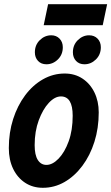

<svg xmlns="http://www.w3.org/2000/svg" viewBox="-20 -883 530 914"><path d="M22 -178Q22 -252 42.5 -316Q63 -380 99.5 -429Q136 -478 184.5 -505.5Q233 -533 288 -533Q336 -533 372.5 -509Q409 -485 429.5 -443Q450 -401 450 -348Q450 -273 429.5 -208Q409 -143 372 -93.5Q335 -44 287 -16.5Q239 11 184 11Q136 11 99.5 -13Q63 -37 42.5 -79.5Q22 -122 22 -178ZM145 -192Q145 -145 160 -121.5Q175 -98 201 -98Q230 -98 259 -128Q288 -158 307 -210.5Q326 -263 326 -332Q326 -424 270 -424Q241 -424 212.5 -393.5Q184 -363 164.5 -310.5Q145 -258 145 -192ZM146 -634Q146 -669 169.5 -692Q193 -715 224 -715Q248 -715 263.5 -699Q279 -683 279 -658Q279 -623 255.5 -600Q232 -577 201 -577Q176 -577 161 -593Q146 -609 146 -634ZM327 -634Q327 -669 350.5 -692Q374 -715 404 -715Q429 -715 444.5 -699Q460 -683 460 -658Q460 -623 436.5 -600Q413 -577 382 -577Q357 -577 342 -593Q327 -609 327 -634ZM188 -763 209 -863H490L469 -763Z"/></svg>

Font: Radio Canada Condensed SemiBold
Style: Italic
Weight: 600
Width: 3
Italic angle: -12°
Designer: Charles Daoud, Etienne Aubert Bonn, Alexandre Saumier Demers, Jacques Le Bailly
Foundry: Radio-Canada
Version: Version 2.104; ttfautohint (v1.8.4.7-5d5b);gftools[0.9.28.de